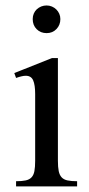

<svg xmlns="http://www.w3.org/2000/svg" viewBox="-20 -668 318 688"><path d="M196.3 -599.6Q196.3 -578.6 182.4 -564Q168.5 -549.3 147 -549.3Q125.5 -549.3 111.3 -563.5Q97.2 -577.6 97.2 -599.6Q97.2 -610.4 101.1 -619.4Q105 -628.4 111.8 -634.8Q118.7 -641.1 127.7 -644.8Q136.7 -648.4 147 -648.4Q157.2 -648.4 166.3 -644.5Q175.3 -640.6 181.9 -634Q188.5 -627.4 192.4 -618.7Q196.3 -609.9 196.3 -599.6ZM37.6 0V-18.6Q58.6 -18.6 72 -21.5Q85.4 -24.4 93 -32.5Q100.6 -40.5 103.3 -54.9Q106 -69.3 106 -91.8V-331.1Q106 -363.3 98.9 -379.9Q91.8 -396.5 72.3 -396.5Q65.4 -396.5 57.1 -394.5Q48.8 -392.6 37.6 -388.7L31.2 -406.2L166.5 -460H187.5V-91.8Q187.5 -69.3 190.4 -54.9Q193.4 -40.5 200.9 -32.5Q208.5 -24.4 221.9 -21.5Q235.4 -18.6 256.3 -18.6V0Z"/></svg>

Font: Doulos SIL
Style: Regular
Weight: 400
Designer: Walt Agee, Victor Gaultney, Peter Martin, Debbi Hosken
Foundry: SIL International
Version: Version 4.110; 2011; Maintenance release